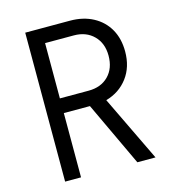

<svg xmlns="http://www.w3.org/2000/svg" viewBox="-109 -820 817 909"><g transform="rotate(-15 300.0 -365.0)"><path d="M98 0V-730H317Q382 -730 430.5 -704Q479 -678 505.5 -631.5Q532 -585 532 -522Q532 -446 492.5 -393.5Q453 -341 386 -322L541 0H452L304 -315H176V0ZM176 -387H317Q378 -387 414.5 -424Q451 -461 451 -523Q451 -584 414 -621Q377 -658 317 -658H176Z"/></g></svg>

Font: JetBrains Mono NL Light
Style: Regular
Weight: 300
Monospace: yes
Designer: Philipp Nurullin, Konstantin Bulenkov
Foundry: JetBrains
Version: Version 2.305; ttfautohint (v1.8.4.7-5d5b)